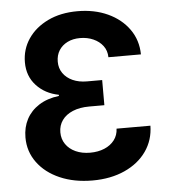

<svg xmlns="http://www.w3.org/2000/svg" viewBox="-53 -785 749 844"><g transform="rotate(-5 321.5 -363.5)"><path d="M321.8 9.8Q240.7 9.8 178 -17.6Q115.2 -44.9 79.6 -93.5Q43.9 -142.1 43.9 -204.1Q43.9 -249 62.7 -284.7Q81.5 -320.3 117.7 -343.5Q153.8 -366.7 206.5 -373.5V-378.4Q146 -390.1 108.2 -431.2Q70.3 -472.2 70.3 -533.2Q70.3 -590.8 101.6 -637Q132.8 -683.1 189 -710.2Q245.1 -737.3 319.8 -737.3Q394.5 -737.3 453.4 -710.2Q512.2 -683.1 546.4 -635Q580.6 -586.9 581.5 -523.9H438Q437.5 -553.2 421.6 -574.2Q405.8 -595.2 379.4 -606.9Q353 -618.7 320.8 -618.7Q289.1 -618.7 265.1 -606.7Q241.2 -594.7 227.8 -573.5Q214.4 -552.2 214.4 -523.4Q214.4 -494.6 229.7 -472.7Q245.1 -450.7 272.2 -438.5Q299.3 -426.3 335 -426.3H401.9V-315.4H335Q293 -315.4 262.2 -302.5Q231.4 -289.6 215.1 -266.6Q198.7 -243.7 198.7 -213.4Q198.7 -183.6 214.4 -160.9Q230 -138.2 257.8 -125.5Q285.6 -112.8 321.8 -112.8Q356.9 -112.8 384.8 -124.5Q412.6 -136.2 429 -157.7Q445.3 -179.2 446.3 -208H595.7Q594.7 -144.5 560.1 -95.2Q525.4 -45.9 463.9 -18.1Q402.3 9.8 321.8 9.8Z"/></g></svg>

Font: Inter 16pt
Style: Bold
Weight: 700
Version: Version 4.001;git-66647c0bb